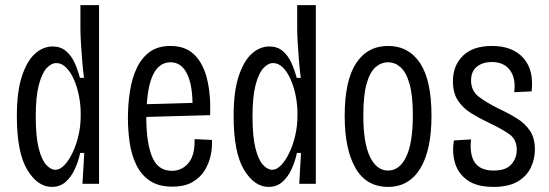

<svg xmlns="http://www.w3.org/2000/svg" viewBox="-20 -720 2151 752"><path d="M183 12Q127 12 86.5 -55.5Q46 -123 46 -266Q46 -362 66 -422Q86 -482 117.5 -510Q149 -538 186 -538Q217 -538 238 -520.5Q259 -503 272 -474.5Q285 -446 293 -415H309Q305 -445 302 -481.5Q299 -518 297 -552Q295 -586 295 -608V-700H368V0H303L310 -121H294Q287 -88 273 -57.5Q259 -27 237 -7.5Q215 12 183 12ZM197 -55Q215 -55 232.5 -73.5Q250 -92 264.5 -122.5Q279 -153 287.5 -190Q296 -227 296 -264V-278Q296 -309 289.5 -343Q283 -377 270.5 -406.5Q258 -436 240 -454.5Q222 -473 200 -473Q181 -473 162.5 -453Q144 -433 132 -387Q120 -341 120 -264Q120 -185 131.5 -139.5Q143 -94 161 -74.5Q179 -55 197 -55Z M655 11Q601 11 567 -12Q533 -35 514 -74Q495 -113 488 -160.5Q481 -208 481 -257Q481 -312 489 -363Q497 -414 516 -454Q535 -494 567 -517Q599 -540 648 -540Q706 -540 741 -506Q776 -472 791 -410.5Q806 -349 803 -269L553 -262V-260Q553 -162 575.5 -106.5Q598 -51 653 -51Q693 -51 718.5 -82Q744 -113 742 -175L810 -172Q812 -145 805.5 -113Q799 -81 782 -53Q765 -25 734 -7Q703 11 655 11ZM648 -476Q606 -476 583 -434Q560 -392 555 -312L734 -317Q733 -392 711 -434Q689 -476 648 -476Z M1032 12Q976 12 935.5 -55.5Q895 -123 895 -266Q895 -362 915 -422Q935 -482 966.5 -510Q998 -538 1035 -538Q1066 -538 1087 -520.5Q1108 -503 1121 -474.5Q1134 -446 1142 -415H1158Q1154 -445 1151 -481.5Q1148 -518 1146 -552Q1144 -586 1144 -608V-700H1217V0H1152L1159 -121H1143Q1136 -88 1122 -57.5Q1108 -27 1086 -7.5Q1064 12 1032 12ZM1046 -55Q1064 -55 1081.5 -73.5Q1099 -92 1113.5 -122.5Q1128 -153 1136.5 -190Q1145 -227 1145 -264V-278Q1145 -309 1138.5 -343Q1132 -377 1119.5 -406.5Q1107 -436 1089 -454.5Q1071 -473 1049 -473Q1030 -473 1011.5 -453Q993 -433 981 -387Q969 -341 969 -264Q969 -185 980.5 -139.5Q992 -94 1010 -74.5Q1028 -55 1046 -55Z M1500 12Q1415 12 1372.5 -61.5Q1330 -135 1330 -266Q1330 -404 1374.5 -472Q1419 -540 1500 -540Q1581 -540 1625.5 -472.5Q1670 -405 1670 -267Q1670 -132 1626 -60Q1582 12 1500 12ZM1500 -52Q1545 -52 1571 -106Q1597 -160 1597 -269Q1597 -346 1584 -391.5Q1571 -437 1549 -456.5Q1527 -476 1500 -476Q1473 -476 1451 -457Q1429 -438 1416 -392.5Q1403 -347 1403 -268Q1403 -160 1429 -106Q1455 -52 1500 -52Z M1913 12Q1846 12 1809.5 -15Q1773 -42 1761.5 -84Q1750 -126 1758 -170L1825 -174Q1812 -52 1913 -52Q1962 -52 1983 -76.5Q2004 -101 2004 -133Q2004 -173 1976 -193.5Q1948 -214 1897 -238Q1859 -256 1826.5 -276Q1794 -296 1774 -325.5Q1754 -355 1754 -402Q1754 -463 1793 -501.5Q1832 -540 1907 -540Q1988 -540 2030 -492.5Q2072 -445 2062 -362L1994 -359Q2001 -413 1977.5 -445Q1954 -477 1906 -477Q1870 -477 1847.5 -458.5Q1825 -440 1825 -405Q1825 -364 1855.5 -341Q1886 -318 1932 -295Q1973 -276 2005 -256Q2037 -236 2056 -207.5Q2075 -179 2075 -134Q2075 -97 2059 -63.5Q2043 -30 2007.5 -9Q1972 12 1913 12Z"/></svg>

Font: Bricolage Grotesque 10pt Condensed Light
Style: Regular
Weight: 300
Width: 3
Designer: Mathieu Triay
Foundry: Atelier Triay
Version: Version 1.000; ttfautohint (v1.8.4.7-5d5b);gftools[0.9.32]